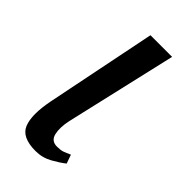

<svg xmlns="http://www.w3.org/2000/svg" viewBox="-179 -584 640 640"><g transform="rotate(45 140.5 -264.0)"><path d="M128 8Q63 8 47.5 -30.5Q32 -69 47 -145L126 -536H228L137 -142Q129 -105 135 -79Q141 -53 168 -53Q185 -53 195 -56.5Q205 -60 220 -67L231 -36Q215 -23 187.5 -7.5Q160 8 128 8Z"/></g></svg>

Font: NotoSerif-Italic
Style: Regular
Weight: 400
Italic angle: -12°
Designer: Monotype Design Team
Foundry: Monotype Imaging Inc.
Version: Version 2.007; ttfautohint (v1.8) -l 8 -r 50 -G 200 -x 14 -D